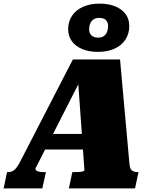

<svg xmlns="http://www.w3.org/2000/svg" viewBox="-69 -1042 853 1062"><path d="M171 -301H432L419 -215H142ZM362 -607 381 -609 127 -110Q126 -105 130.5 -100Q135 -95 146.5 -92.5Q158 -90 175 -90H185L165 0H-49L-30 -90H-24Q-5 -90 9.5 -101.5Q24 -113 40 -143L334 -713H595L647 -136Q649 -109 660.5 -99.5Q672 -90 693 -90H697L678 0H312L331 -90H343Q360 -90 372 -91Q384 -92 390.5 -94.5Q397 -97 398 -100ZM479 -943Q460 -943 448 -934.5Q436 -926 430 -912Q424 -898 424 -880Q424 -859 436.5 -846.5Q449 -834 474 -834Q494 -834 506 -843Q518 -852 523.5 -866.5Q529 -881 529 -898Q529 -919 517 -931Q505 -943 479 -943ZM472 -755Q423 -755 386 -770.5Q349 -786 328.5 -814Q308 -842 308 -880Q308 -923 329.5 -955Q351 -987 390.5 -1004.5Q430 -1022 481 -1022Q531 -1022 568 -1007Q605 -992 625.5 -964.5Q646 -937 646 -898Q646 -855 624.5 -822.5Q603 -790 564 -772.5Q525 -755 472 -755Z"/></svg>

Font: Roboto Serif Black
Style: Italic
Weight: 900
Italic angle: -10°
Version: Version 1.008